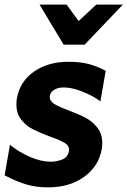

<svg xmlns="http://www.w3.org/2000/svg" viewBox="-31 -799 551 830"><path d="M188 -100Q146 -100 98 -121Q50 -142 12 -173L-11 -41Q39 -15 81.5 -2Q124 11 177 11Q269 11 332 -34Q395 -79 409 -154Q411 -164 411 -181Q411 -220 390 -247Q369 -274 339.5 -289.5Q310 -305 265 -322Q222 -338 203 -350Q184 -362 184 -380Q184 -397 200.5 -409Q217 -421 245 -421Q279 -421 324 -403.5Q369 -386 403 -361L426 -493Q386 -514 349.5 -523Q313 -532 265 -532Q177 -532 116 -489.5Q55 -447 42 -374Q40 -364 40 -347Q40 -308 61 -281.5Q82 -255 110.5 -240.5Q139 -226 184 -209Q230 -193 250.5 -180Q271 -167 267 -145Q262 -119 238 -109.5Q214 -100 188 -100ZM385 -779 309 -708 257 -779H140L244 -606H335L500 -779Z"/></svg>

Font: Geom Bold
Style: Bold Italic
Weight: 700
Italic angle: -10°
Version: Version 1.102